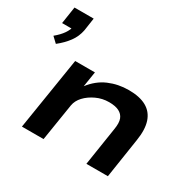

<svg xmlns="http://www.w3.org/2000/svg" viewBox="-165 -965 1180 1153"><g transform="rotate(30 425.5 -388.5)"><path d="M48 -532 11 -567Q45 -595 64 -622.5Q83 -650 89 -679L106 -659H18L36 -777H169L156 -689Q147 -642 119 -604Q91 -566 48 -532ZM120 0 200 -501H337L320 -394H319Q366 -456 430 -483.5Q494 -511 567 -511Q643 -511 689.5 -485Q736 -459 753.5 -406.5Q771 -354 758 -274L716 0H567L608 -264Q616 -311 606 -337Q596 -363 570 -376Q544 -389 501 -389Q454 -389 412.5 -369.5Q371 -350 344 -321Q317 -292 311 -257L270 0Z"/></g></svg>

Font: Nunito Sans 7pt Expanded
Style: Bold Italic
Weight: 700
Width: 7
Italic angle: -9°
Designer: Vernon Adams
Foundry: Vernon Adams
Version: Version 3.101;gftools[0.9.27]